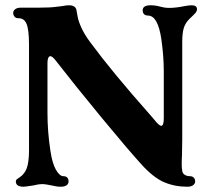

<svg xmlns="http://www.w3.org/2000/svg" viewBox="-20 -698 797 728"><path d="M40 -10Q40 -15 43.5 -18Q47 -21 55.5 -26.5Q64 -32 70 -40Q81 -53 85.5 -75Q90 -97 90 -130V-529Q90 -587 80 -609Q71 -629 50 -629H48Q40 -629 35 -635Q30 -641 30 -649Q30 -657 37.5 -663Q45 -669 60 -669H129Q170 -669 191.5 -672Q213 -675 217 -675Q231 -678 241 -678Q267 -678 270 -659Q271 -656 274 -637Q277 -618 289 -592Q301 -566 322 -538Q406 -424 548 -264Q559 -251 566 -243Q574 -233 580.5 -227Q587 -221 591 -221Q601 -221 601 -249V-428Q601 -484 592 -548Q579 -639 541 -639Q531 -639 526 -644.5Q521 -650 521 -659Q521 -678 551 -678Q569 -678 587 -673Q590 -672 600 -670Q610 -668 622 -668Q646 -668 681 -675Q687 -676 693.5 -677Q700 -678 706 -678Q727 -678 727 -663Q727 -657 723 -651.5Q719 -646 711.5 -639Q704 -632 698 -626Q682 -610 676.5 -590.5Q671 -571 671 -539V-170L670 -108Q669 -95 669 -75Q669 -62 671 -50Q672 -41 680 -35.5Q688 -30 700 -30Q709 -30 714.5 -24.5Q720 -19 720 -10Q720 -2 712.5 4Q705 10 690 10Q642 10 601.5 -7.5Q561 -25 515 -76Q460 -137 363.5 -254Q267 -371 190 -470Q178 -485 171 -485Q166 -485 163 -478.5Q160 -472 160 -460V-270Q160 -199 171 -127Q178 -79 192 -54.5Q206 -30 220 -30Q230 -30 235 -24.5Q240 -19 240 -10Q240 -1 232.5 4.5Q225 10 210 10Q195 10 175 5Q170 4 159 2Q148 0 139 0Q127 0 107 5Q75 10 70 10Q40 10 40 -10Z"/></svg>

Font: Raigarh
Style: Bold
Weight: 700
Designer: jaikishan Patel
Foundry: MagicType
Version: Version 1.000